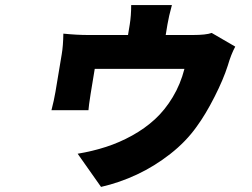

<svg xmlns="http://www.w3.org/2000/svg" viewBox="-20 -641 996 758"><path d="M230.1 -508.2Q283.4 -502.8 328.1 -502.8H485.4L492.2 -544Q497.9 -579.2 497.9 -621.1H658.7Q646.3 -576 641 -544L634.2 -502.8H741.1Q794 -502.8 815.7 -511L908.7 -457Q892 -426.1 879.3 -382.1Q861.9 -327.4 826.7 -258.2Q791.5 -188.9 756.4 -141Q714.5 -82 652.2 -33.2Q589.8 15.6 520.8 47.9Q451.7 80.3 378.9 96.9L286.6 -34.1Q345.9 -44 398.6 -61.1Q451.3 -78.1 501.8 -106Q552.2 -133.9 591.8 -170.3Q631.4 -206.7 661.9 -257.5Q692.5 -308.2 708.1 -369H354L337.7 -269.9Q330.3 -223 329.2 -206H183.2Q193.2 -244.7 198.9 -278.1L223.7 -426.8Q229.4 -459.9 230.1 -508.2Z"/></svg>

Font: Karasuma Gothic
Style: Italic
Weight: 900
Italic angle: -9.39999°
Designer: Rasmus Andersson / Ryoko Nishizuka
Foundry: Genbu
Version: Version 1.00